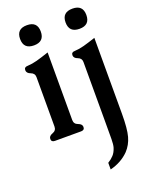

<svg xmlns="http://www.w3.org/2000/svg" viewBox="-177 -776 861 1141"><g transform="rotate(-20 253.0 -205.0)"><path d="M203.6 -71.3Q203.6 -45.9 228 -37.4Q252.4 -28.8 252.4 -10.3Q252.4 9.8 230.5 9.8H64.9Q42.5 9.8 42.5 -10.3Q42.5 -28.8 66.9 -37.4Q91.3 -45.9 91.3 -71.3V-383.8Q91.3 -408.2 66.9 -417Q42.5 -425.8 42.5 -444.8Q42.5 -464.8 64.5 -464.8Q94.7 -466.3 125.2 -474.6Q155.8 -482.9 203.6 -499ZM430.7 -693.4Q496.1 -693.4 496.1 -629.9Q496.1 -565.9 430.7 -565.9Q364.7 -565.9 364.7 -629.9Q364.7 -693.4 430.7 -693.4ZM142.6 -693.4Q208 -693.4 208 -629.9Q208 -565.9 142.6 -565.9Q77.1 -565.9 77.1 -629.9Q77.1 -693.4 142.6 -693.4ZM494.1 -5.4Q494.1 88.9 481.2 136Q468.3 183.1 436 217.3Q389.2 264.6 317.9 282.7V240.7Q339.8 227.1 354.7 210.9Q369.6 194.8 378.4 167Q383.8 149.4 384 114.5Q384.3 79.6 384.3 -2.9V-373Q384.3 -397 360.4 -405.5Q336.4 -414.1 336.4 -432.6Q336.4 -452.1 358.4 -452.1Q387.7 -453.6 417.2 -461.7Q446.8 -469.7 494.1 -485.4Z"/></g></svg>

Font: Caudex
Style: Bold
Weight: 700
Version: Version 1.01